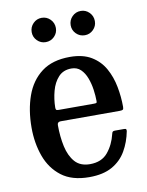

<svg xmlns="http://www.w3.org/2000/svg" viewBox="-83 -785 657 856"><g transform="rotate(-10 245.0 -357.0)"><path d="M36 -250Q36 -330 58.8 -393.8Q81.5 -457.5 130.5 -494.5Q179.5 -531.5 258.5 -531.5Q317.5 -531.5 355.8 -508.2Q394 -485 415.2 -446.8Q436.5 -408.5 445.2 -362.5Q454 -316.5 454 -271Q454 -261 450.2 -258.5Q446.5 -256 436 -256H169Q153.5 -256 153.5 -241.5Q153.5 -189 163.2 -144.2Q173 -99.5 197 -72.2Q221 -45 265 -45Q317.5 -45 345.8 -79Q374 -113 385.5 -161Q386.5 -166.5 389.2 -169.8Q392 -173 399.5 -173H440.5Q448.5 -173 450.2 -170.5Q452 -168 451.5 -162Q442 -113 419.2 -73.8Q396.5 -34.5 355.8 -11.5Q315 11.5 252 11.5Q173.5 11.5 126.2 -24.8Q79 -61 57.5 -120.5Q36 -180 36 -250ZM169.5 -307.5H327.5Q337.5 -307.5 339.8 -309Q342 -310.5 342 -316.5Q342 -340.5 338 -368.8Q334 -397 324.5 -422.2Q315 -447.5 298.5 -463.5Q282 -479.5 256.5 -479.5Q219.5 -479.5 197.5 -455.5Q175.5 -431.5 165.8 -395Q156 -358.5 155.5 -321Q155.5 -313 157.8 -310.2Q160 -307.5 169.5 -307.5ZM342 -615Q319 -615 303 -631Q287 -647 287 -669.5Q287 -692.5 303 -708.8Q319 -725 342 -725Q364.5 -725 380.5 -708.8Q396.5 -692.5 396.5 -669.5Q396.5 -647 380.5 -631Q364.5 -615 342 -615ZM165 -615Q142.5 -615 126.5 -631Q110.5 -647 110.5 -669.5Q110.5 -692.5 126.5 -708.8Q142.5 -725 165 -725Q188 -725 204 -708.8Q220 -692.5 220 -669.5Q220 -647 204 -631Q188 -615 165 -615Z"/></g></svg>

Font: Besley* Narrow Medium
Style: Regular
Weight: 500
Width: 4
Designer: Owen Earl
Foundry: indestructible type*
Version: Version 3.000; ttfautohint (v1.8.3)